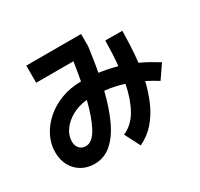

<svg xmlns="http://www.w3.org/2000/svg" viewBox="-173 -979 1345 1290"><g transform="rotate(-30 500.0 -334.5)"><path d="M242 43Q185 43 141.5 17.5Q98 -8 73.5 -53Q49 -98 49 -157Q49 -221 78.5 -279.5Q108 -338 160.5 -384Q213 -430 283.5 -456.5Q354 -483 437 -483Q443 -517 449 -553Q455 -589 461 -626H172V-759H597V-665Q590 -615 583 -567Q576 -519 567 -475Q639 -465 706 -446Q711 -492 713 -540.5Q715 -589 716 -640L848 -639Q847 -590 844.5 -528Q842 -466 834 -399Q870 -382 904.5 -363Q939 -344 973 -323L902 -219Q880 -233 857.5 -245.5Q835 -258 812 -270Q794 -194 764 -124Q734 -54 686.5 1.5Q639 57 570 90L509 -29Q581 -60 624 -136Q667 -212 688 -320Q654 -331 617 -339Q580 -347 541 -351Q511 -229 469.5 -141Q428 -53 371.5 -5Q315 43 242 43ZM182 -164Q182 -130 200.5 -110Q219 -90 249 -90Q300 -90 339.5 -162.5Q379 -235 409 -356Q343 -350 291.5 -321Q240 -292 211 -250.5Q182 -209 182 -164Z"/></g></svg>

Font: Murecho SemiBold
Style: Regular
Weight: 600
Designer: Neil Summerour
Foundry: Positype
Version: Version 1.010; ttfautohint (v1.8.3)